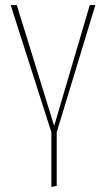

<svg xmlns="http://www.w3.org/2000/svg" viewBox="-20 -539 418 755"><path d="M355 -519 203 -19V192L182 196V-19L22 -519H46L193 -44L333 -519Z"/></svg>

Font: Fira Sans Extra Condensed Thin
Style: Regular
Weight: 250
Width: 1
Designer: Carrois Corporate & Edenspiekermann AG
Foundry: Carrois Corporate GbR & Edenspiekermann AG
Version: Version 4.203